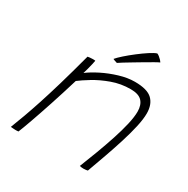

<svg xmlns="http://www.w3.org/2000/svg" viewBox="-164 -864 994 1016"><g transform="rotate(30 332.5 -356.0)"><path d="M81 6Q76.5 6.5 71.8 6.8Q67 7 62.5 7Q55.5 7 48.2 6.2Q41 5.5 34 5Q50.5 -37 67 -82.5Q83.5 -128 102.8 -186.8Q122 -245.5 145.8 -326.2Q169.5 -407 199.5 -519.5Q205 -520.5 212.5 -521.5Q220 -522.5 229 -522.5Q233 -522.5 238 -522.5Q243 -522.5 246 -521.5Q245.5 -515.5 241.2 -498Q237 -480.5 232.2 -462Q227.5 -443.5 224 -434Q252 -455.5 296.2 -477.8Q340.5 -500 390.2 -515Q440 -530 483.5 -530Q560 -530 590.8 -500.2Q621.5 -470.5 621.5 -416Q621.5 -382 610.8 -333.5Q600 -285 582.2 -228.2Q564.5 -171.5 543.5 -112.5Q522.5 -53.5 502.5 1.5Q498.5 2.5 491.8 3.5Q485 4.5 477 4.5Q470.5 4.5 465 3.8Q459.5 3 453.5 1.5Q474.5 -51 495.8 -107.8Q517 -164.5 535 -219.2Q553 -274 563.8 -321Q574.5 -368 574.5 -400Q574.5 -440.5 553.5 -462.8Q532.5 -485 484 -485Q424.5 -485 370.8 -465.5Q317 -446 275.5 -420.8Q234 -395.5 210 -377Q183 -287.5 157.5 -210.2Q132 -133 112 -76.8Q92 -20.5 81 6ZM511 -719Q517.5 -716.5 524.5 -711Q531.5 -705.5 538 -698.8Q544.5 -692 548.5 -685.5Q541 -682.5 521 -671.2Q501 -660 475 -644.5Q449 -629 423 -613.5Q397 -598 377.2 -585.8Q357.5 -573.5 350.5 -568.5Q348 -569.5 344.2 -570.5Q340.5 -571.5 336.8 -572.8Q333 -574 329.8 -575.5Q326.5 -577 324.5 -578Q335 -591 359.5 -612.8Q384 -634.5 413.5 -657.2Q443 -680 469.5 -697.2Q496 -714.5 511 -719Z"/></g></svg>

Font: Grandstander Thin
Style: Italic
Weight: 100
Italic angle: -15°
Designer: Tyler Finck
Foundry: Etcetera Type Co
Version: Version 1.200